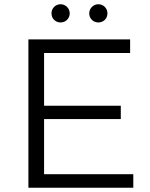

<svg xmlns="http://www.w3.org/2000/svg" viewBox="-20 -886 709 906"><path d="M266 -780C289 -780 309 -798 309 -823C309 -847 289 -866 266 -866C242 -866 223 -847 223 -823C223 -798 242 -780 266 -780ZM444 -780C468 -780 487 -798 487 -823C487 -847 468 -866 444 -866C421 -866 401 -847 401 -823C401 -798 421 -780 444 -780ZM188 -64V-324H550V-387H188V-636H594V-700H114V0H609V-64Z"/></svg>

Font: Talent
Style: Regular
Weight: 400
Designer: Mike Powis
Version: Version 1.001;hotconv 1.0.109;makeotfexe 2.5.65596